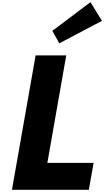

<svg xmlns="http://www.w3.org/2000/svg" viewBox="-20 -1748 959 1768"><path d="M462 -1464 526 -1349 919 -1556 813 -1728ZM590 -1238H308L90 0H798L842 -248H416Z"/></svg>

Font: Hussar Dziwak
Style: Kur
Weight: 400
Version: Version 1.022